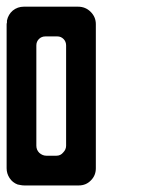

<svg xmlns="http://www.w3.org/2000/svg" viewBox="-20 -860 431 580"><path d="M269.5 -787.1Q269.5 -787.1 269.5 -773.4Q269.5 -758.8 269.5 -750Q269.5 -750 269.5 -744.1Q269.5 -738.3 269.5 -703.1Q269.5 -688.5 269.5 -666Q269.5 -644.5 269.5 -613.3Q269.5 -569.3 269.5 -504.9Q269.5 -441.4 269.5 -351.6Q269.5 -330.1 254.9 -315.4Q240.2 -299.8 217.8 -299.8Q217.8 -299.8 204.1 -299.8Q189.5 -299.8 179.7 -299.8Q179.7 -299.8 165 -299.8Q157.2 -299.8 146.5 -299.8Q112.3 -299.8 89.8 -299.8Q89.8 -299.8 85.9 -299.8Q81.1 -299.8 53.7 -299.8Q47.9 -299.8 43 -300.8Q37.1 -301.8 33.2 -302.7Q17.6 -308.6 8.8 -322.3Q0 -335.9 0 -351.6Q0 -351.6 0 -352.5Q0 -352.5 0 -352.5Q0 -352.5 0 -359.4Q0 -362.3 0 -367.2Q0 -380.9 0 -389.6Q0 -389.6 0 -395.5Q0 -401.4 0 -436.5Q0 -451.2 0 -472.7Q0 -495.1 0 -525.4Q0 -569.3 0 -632.8Q0 -664.1 0 -702.1Q0 -741.2 0 -786.1Q0 -789.1 1 -792Q1 -794.9 1 -797.9Q4.9 -816.4 18.6 -828.1Q33.2 -839.8 51.8 -839.8Q51.8 -839.8 77.1 -839.8Q101.6 -839.8 134.8 -839.8Q156.2 -839.8 177.7 -839.8Q199.2 -839.8 215.8 -839.8Q238.3 -839.8 253.9 -824.2Q269.5 -808.6 269.5 -787.1ZM179.7 -722.7Q179.7 -734.4 171.9 -742.2Q164.1 -750 153.3 -750Q153.3 -750 148.4 -750Q143.6 -750 117.2 -750Q105.5 -750 97.7 -742.2Q89.8 -734.4 89.8 -722.7Q89.8 -722.7 89.8 -713.9Q89.8 -711.9 89.8 -710Q89.8 -697.3 89.8 -619.1Q89.8 -585.9 89.8 -537.1Q89.8 -488.3 89.8 -419.9Q89.8 -407.2 98.6 -398.4Q108.4 -389.6 120.1 -389.6Q120.1 -389.6 122.1 -389.6Q122.1 -389.6 124 -389.6Q127.9 -389.6 150.4 -389.6Q163.1 -389.6 170.9 -399.4Q179.7 -408.2 179.7 -419.9Q179.7 -419.9 179.7 -432.6Q179.7 -446.3 179.7 -524.4Q179.7 -557.6 179.7 -606.4Q179.7 -654.3 179.7 -722.7Z"/></svg>

Font: Reach
Style: Fill
Weight: 400
Designer: Billy Harris
Version: Version 1.0